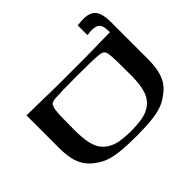

<svg xmlns="http://www.w3.org/2000/svg" viewBox="-169 -885 1069 1069"><g transform="rotate(45 366.0 -350.0)"><path d="M168 0Q169 -72 170 -118Q171 -164 171.5 -194Q172 -224 172 -247Q172 -270 172 -293.5Q172 -317 172 -350Q172 -383 172 -406.5Q172 -430 172 -452.5Q172 -475 171.5 -505.5Q171 -536 170 -582Q169 -628 168 -700H421Q473 -700 510.5 -692Q548 -684 577 -665.5Q606 -647 628 -614Q651 -585 662.5 -549Q674 -513 678.5 -464.5Q683 -416 683 -350Q683 -284 678.5 -235.5Q674 -187 662.5 -151.5Q651 -116 628 -86Q606 -54 577 -35Q548 -16 510.5 -8Q473 0 421 0ZM413 -131Q477 -131 515.5 -139.5Q554 -148 575.5 -163.5Q597 -179 610 -199Q630 -230 636 -269Q642 -308 642 -350Q642 -393 636 -433Q630 -473 610 -503Q597 -523 575.5 -538Q554 -553 515.5 -561.5Q477 -570 413 -570Q348 -570 311.5 -569Q275 -568 256.5 -566Q238 -564 229 -557Q224 -553 220.5 -545.5Q217 -538 215 -518Q213 -498 212 -458.5Q211 -419 211 -350Q211 -283 212 -244Q213 -205 214.5 -185.5Q216 -166 219.5 -158Q223 -150 228 -146Q238 -140 257 -136.5Q276 -133 312.5 -132Q349 -131 413 -131ZM209 -657Q157 -657 136.5 -654Q116 -651 105 -642Q96 -635 92.5 -621.5Q89 -608 89 -596Q89 -590 89 -585.5Q89 -581 90 -574.5Q91 -568 92 -556H15Q14 -569 13 -581.5Q12 -594 12 -605Q12 -637 23.5 -658.5Q35 -680 62 -690Q89 -700 132 -700Q160 -700 173.5 -700Q187 -700 198 -700Z"/></g></svg>

Font: Ojuju SemiBold
Style: Regular
Weight: 600
Designer: Chisaokwu Joboson, Mirko Velimirovic
Foundry: Udi Foundry
Version: Version 1.000